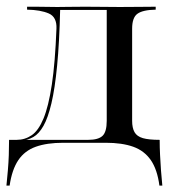

<svg xmlns="http://www.w3.org/2000/svg" viewBox="-22 -435 533 585"><path d="M-2.4 130.6Q0 107.3 2 83.9Q4 60.5 4.8 37.5Q5.6 14.5 5.6 -8.9H246.8Q277.4 -8.9 290.3 -21Q303.2 -33.1 303.2 -66.9V-406.5L304.8 -404.8H158.1L161.3 -406.5Q158.9 -304.8 152 -234.7Q145.2 -164.5 134.7 -120.2Q124.2 -75.8 110.5 -51.6Q96.8 -27.4 79.8 -17.7Q62.9 -8.1 43.5 -6.5L29 -8.9Q54 -8.9 74.6 -23Q95.2 -37.1 110.5 -73.8Q125.8 -110.5 135.9 -177Q146 -243.5 150 -347.6Q151.6 -383.1 126.6 -394Q101.6 -404.8 60.5 -405.6V-414.5Q71.8 -414.5 87.5 -414.5Q103.2 -414.5 120.6 -414.1Q137.9 -413.7 152.4 -413.7Q166.9 -413.7 186.7 -414.1Q206.5 -414.5 237.1 -414.5Q268.5 -414.5 293.1 -414.1Q317.7 -413.7 342.7 -413.7Q373.4 -413.7 404.8 -414.1Q436.3 -414.5 452.4 -414.5V-405.6Q412.9 -404.8 396.8 -393.1Q380.6 -381.5 380.6 -347.6V-66.9Q380.6 -45.2 387.9 -32.3Q395.2 -19.4 413.3 -14.1Q431.5 -8.9 464.5 -8.9Q464.5 14.5 465.7 37.5Q466.9 60.5 468.5 83.9Q470.2 107.3 472.6 130.6H463.7Q457.3 81.5 437.5 52.8Q417.7 24.2 383.9 12.1Q350 0 300 0H171Q121 0 87.1 12.1Q53.2 24.2 33.9 52.8Q14.5 81.5 7.3 130.6Z"/></svg>

Font: Playfair 144pt
Style: Regular
Weight: 400
Designer: Claus Eggers Sørensen
Foundry: Claus Eggers Sørensen
Version: Version 2.001;gftools[0.9.30]